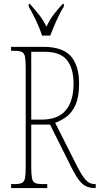

<svg xmlns="http://www.w3.org/2000/svg" viewBox="-20 -951 504 971"><path d="M36 0V-20H54Q79 -20 91 -26Q103 -32 106.5 -51Q110 -70 110 -108V-606Q110 -645 106.5 -663.5Q103 -682 91 -688Q79 -694 54 -694H36V-714H200Q297 -714 338.5 -666.5Q380 -619 380 -528Q380 -461 362 -421Q344 -381 316 -360.5Q288 -340 259 -330L372 -106Q395 -62 413.5 -41Q432 -20 459 -20H464V0H461Q435 0 416.5 -8.5Q398 -17 382 -37Q366 -57 347 -93L233 -321H138V-108Q138 -70 141.5 -51Q145 -32 157 -26Q169 -20 194 -20H219V0ZM189 -346Q273 -346 312.5 -393Q352 -440 352 -528Q352 -604 319 -646.5Q286 -689 206 -689H138V-346ZM193 -771Q182 -805 162 -847.5Q142 -890 125 -918V-931H131Q158 -901 177.5 -876.5Q197 -852 215 -816Q232 -852 250.5 -876.5Q269 -901 297 -931H303V-918Q285 -890 266 -847.5Q247 -805 234 -771Z"/></svg>

Font: Noto Serif Tamil ExtraCondensed Thin
Style: Regular
Weight: 100
Width: 2
Designer: Indian Type Foundry, Tom Grace, and the Monotype Design Team
Foundry: Monotype Imaging Inc.
Version: Version 2.004; ttfautohint (v1.8.4.7-5d5b)